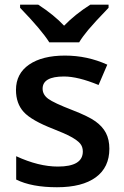

<svg xmlns="http://www.w3.org/2000/svg" viewBox="-20 -786 527 816"><path d="M444.8 -153.8Q444.8 -74.7 387.2 -32.5Q329.6 9.8 222.2 9.8Q114.3 9.8 48.8 -22.9V-122.1Q144 -78.1 226.1 -78.1Q332 -78.1 332 -142.1Q332 -162.6 320.3 -176.3Q308.6 -189.9 281.7 -204.6Q254.9 -219.2 207 -237.8Q113.8 -273.9 80.8 -310.1Q47.9 -346.2 47.9 -403.8Q47.9 -473.1 103.8 -511.5Q159.7 -549.8 255.9 -549.8Q351.1 -549.8 436 -511.2L398.9 -424.8Q311.5 -460.9 252 -460.9Q161.1 -460.9 161.1 -409.2Q161.1 -383.8 184.8 -366.2Q208.5 -348.6 288.1 -317.9Q355 -292 385.3 -270.5Q415.5 -249 430.2 -220.9Q444.8 -192.9 444.8 -153.8ZM441.4 -766.1V-752.9Q379.9 -689 354.7 -658.7Q329.6 -628.4 316.4 -606H189.5Q157.7 -657.2 65.4 -752.9V-766.1H142.6Q210 -722.2 252.4 -676.8Q299.8 -725.6 363.8 -766.1Z"/></svg>

Font: f0_21440          
Style: Regular
Weight: 600
Foundry: Ascender Corporation
Version: Version 1.10